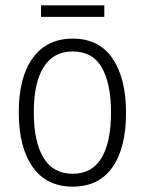

<svg xmlns="http://www.w3.org/2000/svg" viewBox="-20 -686 540 716"><path d="M251 10Q154 10 102 -63Q50 -136 50 -268Q50 -398 102.5 -470Q155 -542 251 -542Q350 -542 400 -467.5Q450 -393 450 -266Q450 -135 399.5 -62.5Q349 10 251 10ZM251 -38Q323 -38 358.5 -97Q394 -156 394 -267Q394 -373 360 -433.5Q326 -494 251 -494Q179 -494 142.5 -435.5Q106 -377 106 -267Q106 -158 142 -98Q178 -38 251 -38ZM133 -623V-666H369V-623Z"/></svg>

Font: Noto Sans Mono ExtraCondensed Light
Style: Regular
Weight: 300
Width: 2
Designer: Monotype Design Team
Foundry: Monotype Imaging Inc.
Version: Version 2.014; ttfautohint (v1.8.4.7-5d5b)